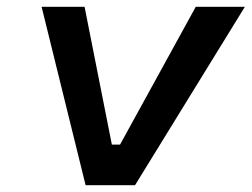

<svg xmlns="http://www.w3.org/2000/svg" viewBox="-20 -543 738 563"><path d="M231 0 102 -523H228L308 -119H332L554 -523H698L376 0Z"/></svg>

Font: Tomorrow Medium
Style: Italic
Weight: 500
Italic angle: -10°
Designer: Tony de Marco, Monica Rizzolli
Foundry: Just in Type
Version: Version 2.002